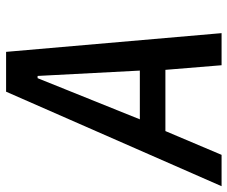

<svg xmlns="http://www.w3.org/2000/svg" viewBox="-86 -686 765 646"><g transform="rotate(-90 297.0 -362.5)"><path d="M312 -725H446L509 0H401L385.5 -189H179.5L99.5 0H-6ZM383 -275 365 -619H357.5L219 -275Z"/></g></svg>

Font: JuliaMono MediumItalic
Style: Regular
Weight: 500
Italic angle: -9°
Monospace: yes
Designer: cormullion
Foundry: corm
Version: Version 0.049; ttfautohint (v1.8.4)